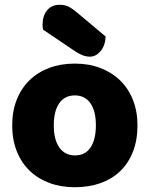

<svg xmlns="http://www.w3.org/2000/svg" viewBox="-20 -767 626 803"><path d="M160 -643Q158 -653 158 -663Q158 -701 177 -724Q196 -747 229 -747Q254 -747 271 -737Q288 -727 309 -709L422 -614Q420 -576 400.5 -553Q381 -530 356 -530Q340 -530 324 -536.5Q308 -543 292 -554ZM555 -243Q555 -181 536 -132.5Q517 -84 482.5 -51Q448 -18 400 -1Q352 16 293 16Q234 16 186 -2Q138 -20 103.5 -53.5Q69 -87 50 -135Q31 -183 31 -243Q31 -302 50 -350Q69 -398 103.5 -431.5Q138 -465 186 -483Q234 -501 293 -501Q352 -501 400 -482.5Q448 -464 482.5 -430.5Q517 -397 536 -349Q555 -301 555 -243ZM205 -243Q205 -182 228.5 -149.5Q252 -117 294 -117Q336 -117 358.5 -150Q381 -183 381 -243Q381 -303 358 -335.5Q335 -368 293 -368Q251 -368 228 -335.5Q205 -303 205 -243Z"/></svg>

Font: Baloo Tamma
Style: Regular
Weight: 400
Designer: Divya Kowshik and Ek Type
Foundry: Ek Type
Version: Version 1.443;PS 1.000;hotconv 16.6.51;makeotf.lib2.5.65220;